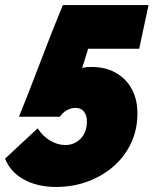

<svg xmlns="http://www.w3.org/2000/svg" viewBox="-70 -591 630 760"><path d="M152 149Q78 149 24.5 119.5Q-29 90 -50 37L79 -83Q99 -52 128.5 -34.5Q158 -17 188 -17Q208 -17 223.5 -24Q239 -31 250.5 -43.5Q262 -56 268 -73Q274 -90 274 -110Q274 -134 262.5 -149Q251 -164 229 -164Q211 -164 194.5 -154.5Q178 -145 167 -129H5Q20 -166 34.5 -202.5Q49 -239 63 -276Q77 -313 91.5 -350Q106 -387 120 -424Q134 -461 149 -497.5Q164 -534 179 -571H518L481 -398H279L255 -321Q253 -321 262 -323.5Q271 -326 292 -326Q348 -326 389 -302.5Q430 -279 452 -238Q474 -197 474 -142Q474 -79 449.5 -26Q425 27 381 66Q337 105 278.5 127Q220 149 152 149Z"/></svg>

Font: Raleway Thin Black
Style: Italic
Weight: 900
Italic angle: -12°
Version: Version 4.026